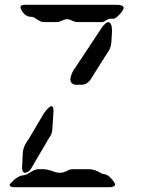

<svg xmlns="http://www.w3.org/2000/svg" viewBox="-20 -780 690 800"><path d="M80 -760H470Q494 -759 495 -748Q495 -734 469 -711Q460 -703 455 -702H440Q431 -702 417 -692Q410 -688 405 -688H300Q292 -688 276 -696Q268 -700 260 -700Q250 -700 228 -690Q223 -688 220 -688H160Q151 -688 130 -702Q119 -710 110 -710Q82 -710 67 -743Q65 -748 65 -750Q67 -759 80 -760ZM440 0H35Q21 -1 20 -10Q20 -13 37 -29Q39 -31 40 -32Q63 -50 80 -50Q88 -50 113 -66Q128 -75 140 -75H160Q179 -75 206 -64Q218 -60 230 -60Q245 -60 265 -71Q273 -75 280 -75H350Q375 -75 402 -58Q407 -55 410 -55Q425 -55 440 -40Q459 -20 460 -10Q457 -2 440 0ZM72 -80 75 -145Q77 -168 93 -191Q96 -195 98 -198L163 -308Q165 -310 168 -315Q185 -337 196 -338Q202 -337 203 -318L198 -240Q198 -236 197 -233Q196 -230 195.5 -227Q195 -224 194 -221.5Q193 -219 192 -217Q191 -215 190 -213.5Q189 -212 188.5 -211Q188 -210 187 -209L186 -208L111 -80Q100 -61 83 -60Q73 -61 72 -80ZM323 -427H295Q274 -429 273 -450Q277 -478 295 -500L403 -663Q420 -687 431 -688Q446 -686 447 -653L444 -603Q442 -577 423 -553L355 -445Q341 -428 323 -427Z"/></svg>

Font: Segment14
Style: Regular
Weight: 400
Monospace: yes
Designer: Paul Flo Williams
Foundry: His Deeds Are Dust
Version: Version 1.002